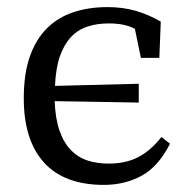

<svg xmlns="http://www.w3.org/2000/svg" viewBox="-20 -508 528 541"><path d="M273 13Q161 13 104 -50Q47 -113 47 -231Q47 -300 64 -348.5Q81 -397 112 -428Q143 -459 186.5 -473.5Q230 -488 283 -488Q326 -488 362.5 -477.5Q399 -467 433 -447L429 -345H377L360 -427Q344 -435 326.5 -438.5Q309 -442 286 -442Q253 -442 226 -433Q199 -424 179.5 -403Q160 -382 148.5 -348.5Q137 -315 135 -266L371 -272V-219L134 -223Q136 -174 147.5 -140.5Q159 -107 179 -86Q199 -65 226 -56Q253 -47 286 -47Q333 -47 368 -64.5Q403 -82 435 -122L459 -103Q426 -38 378.5 -12.5Q331 13 273 13Z"/></svg>

Font: Source Serif Pro
Style: Regular
Weight: 400
Designer: Frank Grießhammer
Foundry: Adobe Systems Incorporated
Version: Version 2.000;PS 1.000;hotconv 16.6.51;makeotf.lib2.5.65220